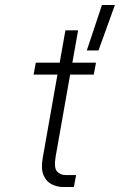

<svg xmlns="http://www.w3.org/2000/svg" viewBox="-20 -752 482 772"><path d="M390 -732H442L376 -549H329ZM286 -48 277 0H235Q210 0 188 -11Q166 -22 155 -47.5Q144 -73 152 -118L211 -452H115L124 -500H220L243 -630H294L271 -500H366L357 -452H262L204 -124Q196 -78 209 -63Q222 -48 245 -48Z"/></svg>

Font: Overused Grotesk Light
Style: Italic
Weight: 300
Italic angle: -10°
Version: Version 0.003